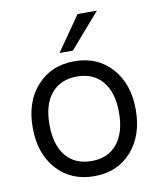

<svg xmlns="http://www.w3.org/2000/svg" viewBox="-82 -784 718 859"><g transform="rotate(-10 277.0 -354.0)"><path d="M417 -717.8 279.8 -560.1H219.2L329.1 -717.8ZM43 -252Q43 -368.7 107.4 -440.4Q171.9 -512.2 277.8 -512.2Q382.8 -512.2 447 -440.4Q511.2 -368.7 511.2 -252Q511.2 -134.3 447 -62.3Q382.8 9.8 277.8 9.8Q171.9 9.8 107.4 -62Q43 -133.8 43 -252ZM435.1 -252Q435.1 -342.8 393.6 -392.8Q352.1 -442.9 277.8 -442.9Q202.1 -442.9 160.6 -392.8Q119.1 -342.8 119.1 -252Q119.1 -160.2 160.6 -109.6Q202.1 -59.1 277.8 -59.1Q352.1 -59.1 393.6 -109.9Q435.1 -160.6 435.1 -252Z"/></g></svg>

Font: Overused Grotesk
Style: Regular
Weight: 400
Version: Version 0.002